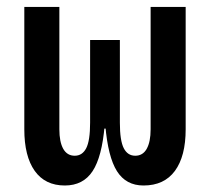

<svg xmlns="http://www.w3.org/2000/svg" viewBox="-20 -538 626 567"><path d="M403.8 9.8Q352.1 9.8 325.4 -32.5Q298.8 -74.7 291 -168H291.5L334 -175.8Q334 -122.6 345.5 -100.3Q356.9 -78.1 379.4 -78.1Q401.9 -78.1 413.3 -98.6Q424.8 -119.1 424.8 -156.2V-517.6H528.3V-156.2Q528.3 -76.7 496.6 -33.4Q464.8 9.8 403.8 9.8ZM171.4 9.8Q113.3 9.8 82.5 -33.4Q51.8 -76.7 51.8 -156.2V-517.6H155.3V-156.2Q155.3 -119.1 166.7 -98.6Q178.2 -78.1 200.7 -78.1Q223.1 -78.1 234.6 -100.3Q246.1 -122.6 246.1 -175.8L288.6 -168H289.1Q281.2 -74.7 253.4 -32.5Q225.6 9.8 171.4 9.8ZM246.1 -158.2V-419.9H334V-158.2Z"/></svg>

Font: Cascadia Mono
Style: Regular
Weight: 400
Monospace: yes
Designer: Aaron Bell
Foundry: Saja Typeworks
Version: Version 2404.023